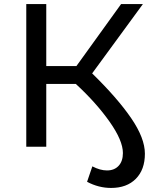

<svg xmlns="http://www.w3.org/2000/svg" viewBox="-20 -720 754 942"><path d="M108.9 0V-700.2H207V-396H355L574.2 -700.2H681.2L432.1 -359.9Q556.2 -238.8 623.5 -140.4Q690.9 -42 690.9 34.2Q690.9 112.3 646.5 157.2Q602.1 202.1 524.9 202.1Q463.9 202.1 407.2 171.9L433.1 96.2Q471.2 116.2 504.9 116.2Q541 116.2 562 93.5Q583 70.8 583 30.8Q583 -30.3 517.6 -123Q452.1 -215.8 352.1 -308.1H207V0Z"/></svg>

Font: Montserrat Medium
Style: Regular
Weight: 500
Designer: Julieta Ulanovsky
Foundry: Julieta Ulanovsky
Version: Version 7.200